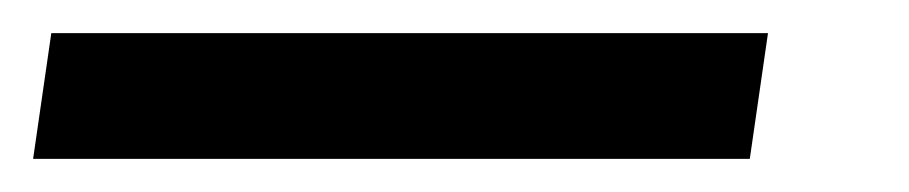

<svg xmlns="http://www.w3.org/2000/svg" viewBox="-58 44 549 116"><path d="M-27 64H406L395 140H-38Z"/></svg>

Font: Fira Sans Condensed
Style: Italic
Weight: 400
Width: 3
Italic angle: -8°
Designer: bBox Type GmbH & Carrois Corporate GbR & Edenspiekermann AG
Foundry: bBox Type GmbH & Carrois Corporate GbR & Edenspiekermann AG
Version: Version 4.301